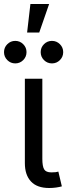

<svg xmlns="http://www.w3.org/2000/svg" viewBox="-48 -942 343 966"><path d="M199.7 3.9Q138.2 3.9 107.7 -29.1Q77.1 -62 77.1 -121.1V-545.9H165V-143.1Q165 -105.5 174.1 -90.1Q183.1 -74.7 210.4 -74.7Q224.6 -74.7 231.9 -75.7Q239.3 -76.7 245.6 -78.6L263.2 -4.4Q251.5 -1 234.4 1.5Q217.3 3.9 199.7 3.9ZM88.4 -778.3 105 -921.9H199.2L149.4 -778.3ZM28.8 -623Q5.4 -623 -11.2 -639.6Q-27.8 -656.2 -27.8 -679.7Q-27.8 -703.1 -11.2 -719.7Q5.4 -736.3 28.8 -736.3Q52.2 -736.3 68.8 -719.7Q85.4 -703.1 85.4 -679.7Q85.4 -656.2 68.8 -639.6Q52.2 -623 28.8 -623ZM213.4 -623Q189.9 -623 173.3 -639.6Q156.7 -656.2 156.7 -679.7Q156.7 -703.1 173.3 -719.7Q189.9 -736.3 213.4 -736.3Q236.8 -736.3 253.4 -719.7Q270 -703.1 270 -679.7Q270 -656.2 253.4 -639.6Q236.8 -623 213.4 -623Z"/></svg>

Font: Inter-Regular
Style: Regular
Weight: 400
Designer: Rasmus Andersson
Foundry: rsms
Version: Version 4.000;git-a52131595